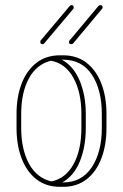

<svg xmlns="http://www.w3.org/2000/svg" viewBox="-20 -719 476 743"><path d="M44 -278Q44 -344 63.5 -395Q83 -446 120.5 -475.5Q158 -505 213 -505H224Q278 -505 315.5 -475.5Q353 -446 372.5 -395Q392 -344 392 -278V-224Q392 -158 372.5 -106.5Q353 -55 315.5 -25.5Q278 4 224 4H213Q158 4 120.5 -25.5Q83 -55 63.5 -106.5Q44 -158 44 -224ZM312 -224Q312 -151 289 -94.5Q266 -38 221 -13H224Q296 -13 335 -71.5Q374 -130 374 -224V-278Q374 -372 335.5 -430Q297 -488 224 -488H219Q264 -464 288 -407.5Q312 -351 312 -278ZM62 -278V-224Q62 -142 92 -86Q122 -30 179 -17Q234 -28 264.5 -83.5Q295 -139 295 -224V-278Q295 -362 264 -418Q233 -474 177 -484Q121 -470 91.5 -415Q62 -360 62 -278ZM250 -696Q252 -699 257 -699Q265 -699 265 -691Q265 -687 264 -685L151 -551Q148 -548 145 -548Q136 -548 136 -556Q136 -560 137 -562ZM361 -696Q363 -699 368 -699Q377 -699 377 -691Q377 -687 375 -685L263 -551Q260 -548 256 -548Q247 -548 247 -556Q247 -560 249 -562Z"/></svg>

Font: Libertine Sup Thin
Style: Regular
Weight: 100
Designer: Bastien Sozeau
Foundry: NBR — Bastien Sozeau
Version: Version 2.003; ttfautohint (v1.8.4.7-5d5b);gftools[0.9.33]